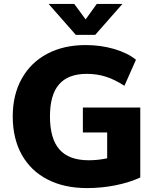

<svg xmlns="http://www.w3.org/2000/svg" viewBox="-20 -951 791 980"><path d="M696 -402V-45Q639 -19 568.5 -5Q498 9 424 9Q308 9 222.5 -35Q137 -79 91 -161.5Q45 -244 45 -357Q45 -467 91 -549.5Q137 -632 221 -676.5Q305 -721 417 -721Q494 -721 562.5 -701Q631 -681 674 -646L615 -513Q566 -545 520.5 -559.5Q475 -574 423 -574Q328 -574 281.5 -520.5Q235 -467 235 -357Q235 -243 283.5 -188Q332 -133 433 -133Q480 -133 527 -143V-275H403V-402ZM605 -931 466 -773H367L228 -931H359L417 -852L474 -931Z"/></svg>

Font: Muli Black
Style: Regular
Weight: 900
Designer: Vernon Adams
Foundry: Vernon Adams
Version: Version 2.001